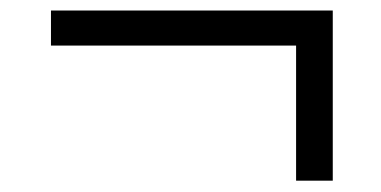

<svg xmlns="http://www.w3.org/2000/svg" viewBox="-20 -432 706 356"><path d="M529 -97V-347.5H74.5V-412.5H597V-97Z"/></svg>

Font: Encode Sans SC Condensed Thin
Style: Regular
Weight: 400
Version: Version 3.002